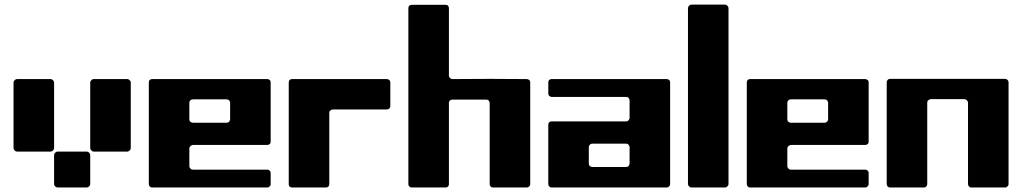

<svg xmlns="http://www.w3.org/2000/svg" viewBox="-20 -831 4530 851"><path d="M40 -465.8Q40 -470.7 44.9 -475.6Q49.8 -480.5 54.7 -480.5Q92.8 -480.5 129.9 -480.5Q168 -480.5 205.1 -480.5Q210 -480.5 214.8 -475.6Q219.7 -470.7 219.7 -465.8Q219.7 -392.6 219.7 -320.3Q219.7 -247.1 219.7 -174.8Q219.7 -168.9 214.8 -164.1Q210 -159.2 205.1 -159.2Q168 -159.2 129.9 -159.2Q92.8 -159.2 54.7 -159.2Q49.8 -159.2 44.9 -164.1Q40 -168.9 40 -174.8Q40 -247.1 40 -320.3Q40 -392.6 40 -465.8ZM379.9 -465.8Q379.9 -470.7 384.8 -475.6Q389.6 -480.5 394.5 -480.5Q431.6 -480.5 469.7 -480.5Q506.8 -480.5 544.9 -480.5Q549.8 -480.5 554.7 -475.6Q559.6 -470.7 559.6 -465.8Q559.6 -392.6 559.6 -320.3Q559.6 -247.1 559.6 -174.8Q559.6 -168.9 554.7 -164.1Q549.8 -159.2 544.9 -159.2Q506.8 -159.2 469.7 -159.2Q431.6 -159.2 394.5 -159.2Q389.6 -159.2 384.8 -164.1Q379.9 -168.9 379.9 -174.8Q379.9 -247.1 379.9 -320.3Q379.9 -392.6 379.9 -465.8ZM219.7 -144.5Q219.7 -149.4 224.6 -154.3Q229.5 -159.2 235.4 -159.2Q267.6 -159.2 299.8 -159.2Q332 -159.2 364.3 -159.2Q370.1 -159.2 375 -154.3Q379.9 -149.4 379.9 -144.5Q379.9 -112.3 379.9 -80.1Q379.9 -46.9 379.9 -14.6Q379.9 -9.8 375 -4.9Q370.1 0 364.3 0Q332 0 299.8 0Q267.6 0 235.4 0Q229.5 0 224.6 -4.9Q219.7 -9.8 219.7 -14.6Q219.7 -46.9 219.7 -80.1Q219.7 -112.3 219.7 -144.5Z M639.6 -465.8Q639.6 -468.8 640.6 -471.7Q641.6 -474.6 643.6 -476.6Q646.5 -478.5 648.4 -479.5Q651.4 -480.5 654.3 -480.5Q782.2 -480.5 909.2 -480.5Q1037.1 -480.5 1165 -480.5Q1168 -480.5 1169.9 -479.5Q1172.9 -478.5 1174.8 -476.6Q1177.7 -474.6 1178.7 -471.7Q1179.7 -468.8 1179.7 -465.8Q1179.7 -400.4 1179.7 -335Q1179.7 -268.6 1179.7 -203.1Q1179.7 -200.2 1178.7 -197.3Q1177.7 -194.3 1174.8 -192.4Q1172.9 -190.4 1169.9 -189.5Q1168 -188.5 1165 -188.5Q1082 -188.5 1000 -188.5Q917 -188.5 835 -188.5Q831.1 -188.5 829.1 -186.5Q826.2 -185.5 824.2 -183.6Q822.3 -181.6 820.3 -178.7Q819.3 -175.8 819.3 -172.9Q819.3 -153.3 819.3 -133.8Q819.3 -114.3 819.3 -94.7Q819.3 -90.8 820.3 -88.9Q822.3 -85.9 824.2 -84Q826.2 -81.1 829.1 -80.1Q831.1 -79.1 835 -79.1Q917 -79.1 1000 -79.1Q1082 -79.1 1165 -79.1Q1168 -79.1 1169.9 -78.1Q1172.9 -77.1 1174.8 -75.2Q1177.7 -72.3 1178.7 -70.3Q1179.7 -67.4 1179.7 -64.5Q1179.7 -51.8 1179.7 -40Q1179.7 -27.3 1179.7 -15.6Q1179.7 -11.7 1178.7 -9.8Q1177.7 -6.8 1174.8 -4.9Q1172.9 -2 1169.9 -1Q1168 0 1165 0Q1037.1 0 909.2 0Q782.2 0 654.3 0Q651.4 0 648.4 -1Q646.5 -2 643.6 -4.9Q641.6 -6.8 640.6 -9.8Q639.6 -11.7 639.6 -15.6Q639.6 -127.9 639.6 -240.2Q639.6 -353.5 639.6 -465.8ZM984.4 -287.1Q987.3 -287.1 990.2 -288.1Q993.2 -289.1 995.1 -291Q997.1 -293.9 998 -295.9Q1000 -298.8 1000 -301.8Q1000 -320.3 1000 -338.9Q1000 -357.4 1000 -376Q1000 -378.9 998 -381.8Q997.1 -384.8 995.1 -386.7Q993.2 -388.7 990.2 -389.6Q987.3 -390.6 984.4 -390.6Q947.3 -390.6 909.2 -390.6Q872.1 -390.6 835 -390.6Q831.1 -390.6 829.1 -389.6Q826.2 -388.7 824.2 -386.7Q821.3 -383.8 820.3 -381.8Q819.3 -378.9 819.3 -376Q819.3 -357.4 819.3 -338.9Q819.3 -320.3 819.3 -301.8Q819.3 -298.8 820.3 -295.9Q822.3 -293.9 824.2 -291Q826.2 -289.1 829.1 -288.1Q831.1 -287.1 835 -287.1Q872.1 -287.1 909.2 -287.1Q947.3 -287.1 984.4 -287.1Z M1710 -465.8Q1710 -439.5 1710 -413.1Q1710 -386.7 1710 -360.4Q1710 -357.4 1709 -354.5Q1708 -352.5 1705.1 -349.6Q1703.1 -347.7 1700.2 -346.7Q1698.2 -345.7 1694.3 -345.7Q1634.8 -345.7 1575.2 -345.7Q1514.6 -345.7 1455.1 -345.7Q1451.2 -345.7 1449.2 -344.7Q1446.3 -343.8 1444.3 -340.8Q1442.4 -338.9 1440.4 -336.9Q1439.5 -334 1439.5 -331.1Q1439.5 -252 1439.5 -172.9Q1439.5 -93.8 1439.5 -14.6Q1439.5 -11.7 1438.5 -8.8Q1437.5 -6.8 1435.5 -3.9Q1433.6 -2 1430.7 -1Q1427.7 0 1424.8 0Q1387.7 0 1349.6 0Q1312.5 0 1274.4 0Q1271.5 0 1268.6 -1Q1266.6 -2 1263.7 -3.9Q1261.7 -6.8 1260.7 -8.8Q1259.8 -11.7 1259.8 -14.6Q1259.8 -127.9 1259.8 -240.2Q1259.8 -352.5 1259.8 -465.8Q1259.8 -468.8 1260.7 -471.7Q1261.7 -473.6 1263.7 -476.6Q1266.6 -478.5 1268.6 -479.5Q1271.5 -480.5 1274.4 -480.5Q1379.9 -480.5 1484.4 -480.5Q1589.8 -480.5 1694.3 -480.5Q1697.3 -480.5 1700.2 -479.5Q1703.1 -478.5 1705.1 -476.6Q1707 -473.6 1709 -471.7Q1710 -468.8 1710 -465.8Z M1969.7 -496.1Q1969.7 -493.2 1970.7 -490.2Q1972.7 -487.3 1974.6 -485.4Q1976.6 -483.4 1979.5 -481.4Q1981.4 -480.5 1985.4 -480.5Q2067.4 -480.5 2150.4 -481.4Q2232.4 -481.4 2315.4 -480.5Q2318.4 -480.5 2320.3 -479.5Q2323.2 -478.5 2325.2 -476.6Q2328.1 -474.6 2329.1 -471.7Q2330.1 -468.8 2330.1 -465.8Q2330.1 -353.5 2330.1 -240.2Q2330.1 -127.9 2330.1 -14.6Q2330.1 -11.7 2329.1 -8.8Q2328.1 -6.8 2325.2 -4.9Q2323.2 -2 2320.3 -1Q2318.4 0 2315.4 0Q2277.3 0 2240.2 0Q2202.1 0 2165 0Q2162.1 0 2159.2 -1Q2156.2 -2 2154.3 -4.9Q2152.3 -6.8 2151.4 -8.8Q2150.4 -11.7 2150.4 -14.6Q2150.4 -105.5 2150.4 -195.3Q2150.4 -285.2 2150.4 -375Q2150.4 -377.9 2148.4 -380.9Q2147.5 -383.8 2145.5 -385.7Q2143.6 -387.7 2140.6 -388.7Q2137.7 -389.6 2134.8 -389.6Q2097.7 -389.6 2059.6 -389.6Q2022.5 -389.6 1985.4 -389.6Q1981.4 -389.6 1979.5 -388.7Q1976.6 -387.7 1974.6 -385.7Q1972.7 -383.8 1970.7 -380.9Q1969.7 -377.9 1969.7 -375Q1969.7 -285.2 1969.7 -195.3Q1969.7 -105.5 1969.7 -14.6Q1969.7 -11.7 1968.8 -8.8Q1967.8 -6.8 1965.8 -4.9Q1963.9 -2 1960.9 -1Q1958 0 1955.1 0Q1918 0 1879.9 0Q1842.8 0 1804.7 0Q1801.8 0 1798.8 -1Q1796.9 -2 1793.9 -4.9Q1792 -6.8 1791 -8.8Q1790 -11.7 1790 -14.6Q1790 -210 1790 -405.3Q1790 -599.6 1790 -794.9Q1790 -797.9 1791 -800.8Q1792 -803.7 1793.9 -805.7Q1796.9 -807.6 1798.8 -808.6Q1801.8 -809.6 1804.7 -809.6Q1842.8 -809.6 1879.9 -809.6Q1918 -809.6 1955.1 -809.6Q1958 -809.6 1960.9 -808.6Q1963.9 -807.6 1965.8 -805.7Q1967.8 -803.7 1968.8 -800.8Q1969.7 -797.9 1969.7 -794.9Q1969.7 -720.7 1969.7 -645.5Q1969.7 -570.3 1969.7 -496.1Z M2424.8 -480.5Q2552.7 -480.5 2679.7 -480.5Q2807.6 -480.5 2935.5 -480.5Q2938.5 -480.5 2940.4 -479.5Q2943.4 -478.5 2945.3 -476.6Q2948.2 -474.6 2949.2 -471.7Q2950.2 -468.8 2950.2 -465.8Q2950.2 -353.5 2950.2 -240.2Q2950.2 -127.9 2950.2 -15.6Q2950.2 -11.7 2949.2 -9.8Q2948.2 -6.8 2945.3 -4.9Q2943.4 -2 2940.4 -1Q2938.5 0 2935.5 0Q2807.6 0 2679.7 0Q2552.7 0 2424.8 0Q2421.9 0 2418.9 -1Q2417 -2 2414.1 -4.9Q2412.1 -6.8 2411.1 -9.8Q2410.2 -11.7 2410.2 -15.6Q2410.2 -81.1 2410.2 -146.5Q2410.2 -211.9 2410.2 -278.3Q2410.2 -281.2 2411.1 -284.2Q2412.1 -286.1 2414.1 -289.1Q2417 -291 2418.9 -292Q2421.9 -293 2424.8 -293Q2507.8 -293 2589.8 -293Q2672.9 -293 2754.9 -293Q2757.8 -293 2760.7 -293.9Q2763.7 -294.9 2765.6 -297.9Q2767.6 -299.8 2768.6 -302.7Q2770.5 -304.7 2770.5 -307.6Q2770.5 -328.1 2770.5 -347.7Q2770.5 -367.2 2770.5 -386.7Q2770.5 -389.6 2768.6 -392.6Q2767.6 -395.5 2765.6 -397.5Q2763.7 -399.4 2760.7 -400.4Q2757.8 -401.4 2754.9 -401.4Q2672.9 -401.4 2589.8 -401.4Q2507.8 -401.4 2424.8 -401.4Q2421.9 -401.4 2418.9 -403.3Q2417 -404.3 2414.1 -406.2Q2412.1 -408.2 2411.1 -411.1Q2410.2 -414.1 2410.2 -417Q2410.2 -428.7 2410.2 -441.4Q2410.2 -454.1 2410.2 -465.8Q2410.2 -468.8 2411.1 -471.7Q2412.1 -474.6 2414.1 -476.6Q2417 -478.5 2418.9 -479.5Q2421.9 -480.5 2424.8 -480.5ZM2754.9 -90.8Q2757.8 -90.8 2760.7 -91.8Q2763.7 -92.8 2765.6 -94.7Q2767.6 -96.7 2768.6 -99.6Q2770.5 -102.5 2770.5 -105.5Q2770.5 -124 2770.5 -142.6Q2770.5 -161.1 2770.5 -179.7Q2770.5 -182.6 2768.6 -184.6Q2767.6 -187.5 2765.6 -189.5Q2763.7 -192.4 2760.7 -193.4Q2757.8 -194.3 2754.9 -194.3Q2717.8 -194.3 2679.7 -194.3Q2642.6 -194.3 2605.5 -194.3Q2601.6 -194.3 2599.6 -193.4Q2596.7 -192.4 2594.7 -189.5Q2592.8 -187.5 2590.8 -184.6Q2589.8 -182.6 2589.8 -179.7Q2589.8 -161.1 2589.8 -142.6Q2589.8 -124 2589.8 -105.5Q2589.8 -102.5 2590.8 -99.6Q2592.8 -96.7 2594.7 -94.7Q2596.7 -92.8 2599.6 -91.8Q2601.6 -90.8 2605.5 -90.8Q2642.6 -90.8 2679.7 -90.8Q2717.8 -90.8 2754.9 -90.8Z M3029.3 -794.9Q3029.3 -800.8 3034.2 -805.7Q3039.1 -810.5 3043.9 -810.5Q3082 -810.5 3119.1 -810.5Q3157.2 -810.5 3194.3 -810.5Q3199.2 -810.5 3204.1 -805.7Q3209 -800.8 3209 -794.9Q3209 -599.6 3209 -405.3Q3209 -210 3209 -14.6Q3209 -9.8 3204.1 -4.9Q3199.2 0 3194.3 0Q3157.2 0 3119.1 0Q3082 0 3043.9 0Q3039.1 0 3034.2 -4.9Q3029.3 -9.8 3029.3 -14.6Q3029.3 -210 3029.3 -405.3Q3029.3 -599.6 3029.3 -794.9Z M3290 -465.8Q3290 -468.8 3291 -471.7Q3292 -474.6 3293.9 -476.6Q3296.9 -478.5 3298.8 -479.5Q3301.8 -480.5 3304.7 -480.5Q3432.6 -480.5 3559.6 -480.5Q3687.5 -480.5 3815.4 -480.5Q3818.4 -480.5 3820.3 -479.5Q3823.2 -478.5 3825.2 -476.6Q3828.1 -474.6 3829.1 -471.7Q3830.1 -468.8 3830.1 -465.8Q3830.1 -400.4 3830.1 -335Q3830.1 -268.6 3830.1 -203.1Q3830.1 -200.2 3829.1 -197.3Q3828.1 -194.3 3825.2 -192.4Q3823.2 -190.4 3820.3 -189.5Q3818.4 -188.5 3815.4 -188.5Q3732.4 -188.5 3650.4 -188.5Q3567.4 -188.5 3485.4 -188.5Q3481.4 -188.5 3479.5 -186.5Q3476.6 -185.5 3474.6 -183.6Q3472.7 -181.6 3470.7 -178.7Q3469.7 -175.8 3469.7 -172.9Q3469.7 -153.3 3469.7 -133.8Q3469.7 -114.3 3469.7 -94.7Q3469.7 -90.8 3470.7 -88.9Q3472.7 -85.9 3474.6 -84Q3476.6 -81.1 3479.5 -80.1Q3481.4 -79.1 3485.4 -79.1Q3567.4 -79.1 3650.4 -79.1Q3732.4 -79.1 3815.4 -79.1Q3818.4 -79.1 3820.3 -78.1Q3823.2 -77.1 3825.2 -75.2Q3828.1 -72.3 3829.1 -70.3Q3830.1 -67.4 3830.1 -64.5Q3830.1 -51.8 3830.1 -40Q3830.1 -27.3 3830.1 -15.6Q3830.1 -11.7 3829.1 -9.8Q3828.1 -6.8 3825.2 -4.9Q3823.2 -2 3820.3 -1Q3818.4 0 3815.4 0Q3687.5 0 3559.6 0Q3432.6 0 3304.7 0Q3301.8 0 3298.8 -1Q3296.9 -2 3293.9 -4.9Q3292 -6.8 3291 -9.8Q3290 -11.7 3290 -15.6Q3290 -127.9 3290 -240.2Q3290 -353.5 3290 -465.8ZM3634.8 -287.1Q3637.7 -287.1 3640.6 -288.1Q3643.6 -289.1 3645.5 -291Q3647.5 -293.9 3648.4 -295.9Q3650.4 -298.8 3650.4 -301.8Q3650.4 -320.3 3650.4 -338.9Q3650.4 -357.4 3650.4 -376Q3650.4 -378.9 3648.4 -381.8Q3647.5 -384.8 3645.5 -386.7Q3643.6 -388.7 3640.6 -389.6Q3637.7 -390.6 3634.8 -390.6Q3597.7 -390.6 3559.6 -390.6Q3522.5 -390.6 3485.4 -390.6Q3481.4 -390.6 3479.5 -389.6Q3476.6 -388.7 3474.6 -386.7Q3471.7 -383.8 3470.7 -381.8Q3469.7 -378.9 3469.7 -376Q3469.7 -357.4 3469.7 -338.9Q3469.7 -320.3 3469.7 -301.8Q3469.7 -298.8 3470.7 -295.9Q3472.7 -293.9 3474.6 -291Q3476.6 -289.1 3479.5 -288.1Q3481.4 -287.1 3485.4 -287.1Q3522.5 -287.1 3559.6 -287.1Q3597.7 -287.1 3634.8 -287.1Z M3910.2 -465.8Q3910.2 -469.7 3911.1 -471.7Q3912.1 -474.6 3914.1 -476.6Q3917 -478.5 3918.9 -480.5Q3921.9 -481.4 3924.8 -481.4Q4052.7 -481.4 4179.7 -481.4Q4307.6 -481.4 4434.6 -481.4Q4437.5 -481.4 4440.4 -480.5Q4443.4 -479.5 4445.3 -476.6Q4448.2 -474.6 4449.2 -471.7Q4450.2 -469.7 4450.2 -465.8Q4450.2 -353.5 4450.2 -241.2Q4450.2 -127.9 4450.2 -15.6Q4450.2 -12.7 4449.2 -9.8Q4448.2 -6.8 4445.3 -4.9Q4443.4 -2.9 4440.4 -1Q4438.5 0 4435.5 0Q4397.5 0 4360.4 0Q4322.3 0 4285.2 0Q4282.2 0 4279.3 -1Q4276.4 -2.9 4274.4 -4.9Q4272.5 -6.8 4271.5 -9.8Q4270.5 -12.7 4270.5 -15.6Q4270.5 -105.5 4270.5 -195.3Q4270.5 -286.1 4270.5 -376Q4270.5 -378.9 4268.6 -381.8Q4267.6 -384.8 4265.6 -386.7Q4263.7 -388.7 4260.7 -389.6Q4257.8 -391.6 4254.9 -391.6Q4217.8 -391.6 4179.7 -391.6Q4142.6 -391.6 4105.5 -391.6Q4101.6 -391.6 4099.6 -389.6Q4096.7 -388.7 4094.7 -386.7Q4091.8 -384.8 4090.8 -381.8Q4089.8 -378.9 4089.8 -376Q4089.8 -286.1 4089.8 -195.3Q4089.8 -105.5 4089.8 -15.6Q4089.8 -12.7 4088.9 -9.8Q4087.9 -6.8 4085.9 -4.9Q4084 -2.9 4081.1 -1Q4078.1 0 4075.2 0Q4038.1 0 4000 0Q3962.9 0 3924.8 0Q3921.9 0 3918.9 -1Q3917 -2.9 3914.1 -4.9Q3912.1 -6.8 3911.1 -9.8Q3910.2 -12.7 3910.2 -15.6Q3910.2 -127.9 3910.2 -241.2Q3910.2 -353.5 3910.2 -465.8Z"/></svg>

Font: pil love
Style: regular
Weight: 400
Designer: pierpaolo belleggia, riccardo antolini, manuela ilari
Foundry: pil communication
Version: Version 1.2